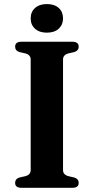

<svg xmlns="http://www.w3.org/2000/svg" viewBox="-20 -900 449 920"><path d="M282 -85Q282 -63 307.5 -56L335.5 -49.5Q357 -43 357 -23.5Q357 0 326 0H83Q52.5 0 52.5 -23.5Q52.5 -43 73.5 -49.5L102 -56Q127 -63 127 -85V-615Q127 -637 102 -644L73.5 -650.5Q52.5 -657 52.5 -676.5Q52.5 -700 83 -700H326Q357 -700 357 -676.5Q357 -657 335.5 -650.5L307.5 -644Q282 -637 282 -615ZM204.5 -743.5Q169 -743.5 148 -762.2Q127 -781 127 -812Q127 -843 148 -861.8Q169 -880.5 204.5 -880.5Q241 -880.5 261.5 -861.8Q282 -843 282 -812Q282 -781.5 261.5 -762.5Q241 -743.5 204.5 -743.5Z"/></svg>

Font: Fraunces 9pt SemiBold
Style: Regular
Weight: 600
Version: Version 1.000;[b76b70a41]